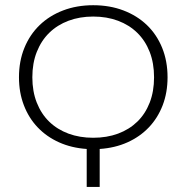

<svg xmlns="http://www.w3.org/2000/svg" viewBox="-20 -734 733 754"><path d="M638 -430.5Q638 -370.5 618.8 -320.5Q599.5 -270.5 564.5 -233.8Q529.5 -197 480.5 -175Q431.5 -153 371.5 -149V0H320.5V-149Q261 -153 212 -175Q163 -197 128 -233.8Q93 -270.5 73.8 -320.5Q54.5 -370.5 54.5 -430.5Q54.5 -494 75.8 -546Q97 -598 135.5 -635.2Q174 -672.5 227.8 -693Q281.5 -713.5 346 -713.5Q411 -713.5 464.8 -693Q518.5 -672.5 557 -635.5Q595.5 -598.5 616.8 -546.2Q638 -494 638 -430.5ZM585 -430.5Q585 -486 567.8 -530.2Q550.5 -574.5 519 -605.2Q487.5 -636 443.5 -652.5Q399.5 -669 346 -669Q293 -669 249 -652.5Q205 -636 173.5 -605.2Q142 -574.5 124.5 -530.2Q107 -486 107 -430.5Q107 -375 124.5 -330.8Q142 -286.5 173.5 -256Q205 -225.5 249 -209.2Q293 -193 346 -193Q399.5 -193 443.5 -209.2Q487.5 -225.5 519 -256Q550.5 -286.5 567.8 -330.8Q585 -375 585 -430.5Z"/></svg>

Font: Lato Light
Style: Regular
Weight: 300
Designer: Lukasz Dziedzic
Foundry: tyPoland Lukasz Dziedzic
Version: Version 2.007; 2014-02-27